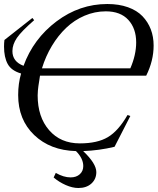

<svg xmlns="http://www.w3.org/2000/svg" viewBox="-30 -755 790 962"><path d="M170.4 -376Q169.4 -367.7 166.5 -350.1Q163.6 -332.5 162.4 -323.7Q161.1 -314.9 159.9 -301.5Q158.7 -288.1 158.7 -276.9Q158.7 -168.9 216.1 -102.8Q273.4 -36.6 370.1 -36.6Q458 -36.6 510.5 -67.9Q563 -99.1 608.9 -178.7L623 -173.8Q602.5 -133.8 576.4 -82.8Q550.3 -31.7 543.9 -19.5Q467.3 -1 386.7 2Q452.6 64.5 452.6 107.4Q452.6 142.1 428 164.6Q403.3 187 362.8 187Q333 187 299.3 172.1Q265.6 157.2 238.8 134.3L249.5 111.3Q288.6 133.8 323.7 133.8Q352.5 133.8 369.9 117.9Q387.2 102.1 387.2 77.1Q387.2 38.6 350.6 2Q221.7 -1.5 141.4 -78.4Q61 -155.3 61 -278.8Q61 -336.9 75.7 -386.7Q26.9 -400.9 8.5 -434.6Q-9.8 -468.3 -9.8 -521.5Q-9.8 -539.6 -7.8 -554.7Q22.9 -578.1 132.3 -665L141.1 -653.8Q77.6 -598.6 54.9 -565.4Q32.2 -532.2 32.2 -499Q32.2 -446.3 87.9 -425.3Q137.2 -560.5 252.9 -647.7Q368.7 -734.9 507.8 -734.9Q565.9 -734.9 611.1 -718.8Q656.2 -702.6 683.8 -673.8Q711.4 -645 725.6 -607.9Q739.7 -570.8 739.7 -526.9Q739.7 -450.7 702.6 -376ZM500 -698.2Q444.8 -698.2 393.6 -676.3Q342.3 -654.3 301.8 -615.7Q261.2 -577.1 230 -525.1Q198.7 -473.1 180.2 -412.6H623Q652.3 -480 652.3 -542.5Q652.3 -612.3 613 -655.3Q573.7 -698.2 500 -698.2Z"/></svg>

Font: Flanker
Style: Italic
Weight: 400
Italic angle: -12°
Designer: Flanker
Version: Version 2.027